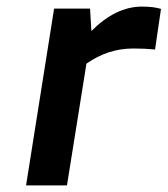

<svg xmlns="http://www.w3.org/2000/svg" viewBox="-20 -562 508 582"><path d="M144 -536H253L257 -468Q331 -542 410 -542Q446 -542 468 -535L450 -412Q420 -415 384 -415Q307 -415 242 -369L183 0H59Z"/></svg>

Font: Exo SemiBold
Style: Italic
Weight: 600
Italic angle: -9°
Designer: Natanael Gama
Foundry: Natanael Gama
Version: Version 1.500; ttfautohint (v1.6)